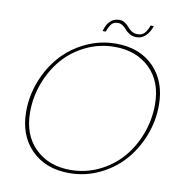

<svg xmlns="http://www.w3.org/2000/svg" viewBox="-91 -923 973 1016"><g transform="rotate(10 396.0 -414.5)"><path d="M752.9 -428.2Q752.9 -341.8 721.4 -262Q689.9 -182.1 636.5 -122.8Q583 -63.5 507.3 -27.8Q431.6 7.8 347.2 7.8Q219.7 7.8 143.3 -69.3Q66.9 -146.5 66.9 -273.9Q66.9 -359.9 98.4 -439.7Q129.9 -519.5 183.6 -579.1Q237.3 -638.7 313.5 -674.3Q389.6 -710 474.1 -710Q601.6 -710 677.2 -632.8Q752.9 -555.7 752.9 -428.2ZM87.9 -274.9Q87.9 -152.3 160.6 -81.1Q233.4 -9.8 350.1 -9.8Q430.2 -9.8 501.7 -43.7Q573.2 -77.6 623.5 -134.8Q673.8 -191.9 702.9 -268.6Q731.9 -345.2 731.9 -428.2Q731.9 -550.8 659.4 -621.3Q586.9 -691.9 470.2 -691.9Q389.2 -691.9 317.1 -657.5Q245.1 -623 195.3 -565.7Q145.5 -508.3 116.7 -432.4Q87.9 -356.4 87.9 -274.9ZM408.2 -763.2H391.1Q411.6 -836.9 469.2 -836.9Q485.8 -836.9 499.5 -827.9Q513.2 -818.8 521.5 -807.9Q529.8 -796.9 543.9 -787.8Q558.1 -778.8 575.2 -778.8Q601.1 -778.8 614.7 -795.2Q628.4 -811.5 636.2 -835.9H653.8Q642.6 -802.2 621.8 -782.2Q601.1 -762.2 573.2 -762.2Q552.7 -762.2 536.9 -771.2Q521 -780.3 512.5 -791Q503.9 -801.8 491.2 -810.8Q478.5 -819.8 463.9 -819.8Q451.2 -819.8 441.7 -814.9Q432.1 -810.1 425.8 -800.3Q419.4 -790.5 416 -783.2Q412.6 -775.9 408.2 -763.2Z"/></g></svg>

Font: SVN-Poppins Thin
Style: Italic
Weight: 100
Italic angle: -10°
Designer: Ninad Kale (Devanagari), Jonny Pinhorn (Latin)
Foundry: Indian Type Foundry
Version: Version 3.002 2017